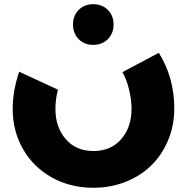

<svg xmlns="http://www.w3.org/2000/svg" viewBox="-20 -679 905 908"><path d="M490 -493.9Q462.9 -466.8 420.9 -466.8Q378.9 -466.8 352.1 -493.9Q325.2 -521 325.2 -563Q325.2 -605 352.1 -632.1Q378.9 -659.2 420.9 -659.2Q462.9 -659.2 490 -632.1Q517.1 -605 517.1 -563Q517.1 -521 490 -493.9ZM421.9 209Q312.5 209 225.1 160.2Q137.7 111.3 88.9 26.1Q40 -59.1 40 -164.1Q40 -249 70.8 -339.8L253.9 -254.9Q242.2 -210 242.2 -163.1Q242.2 -77.6 290.8 -21.2Q339.4 35.2 421.9 35.2Q504.9 35.2 553.5 -21.2Q602.1 -77.6 602.1 -164.1Q602.1 -207.5 590.1 -256.3Q578.1 -305.2 559.1 -337.9L731 -429.2Q804.2 -312.5 804.2 -165Q804.2 -85.9 775.4 -16.6Q746.6 52.7 696.5 102.3Q646.5 151.9 575.2 180.4Q503.9 209 421.9 209Z"/></svg>

Font: Montserrat-Arabic ExtraBold
Style: Regular
Weight: 800
Designer: Mohamed Gaber
Foundry: Kief Type Foundry
Version: Version 5.008;PS 005.008;hotconv 1.0.88;makeotf.lib2.5.64775